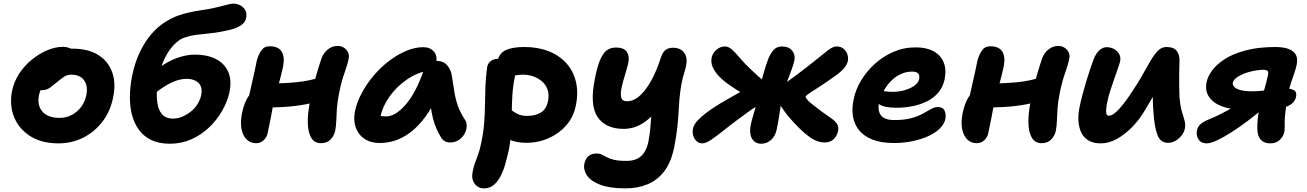

<svg xmlns="http://www.w3.org/2000/svg" viewBox="-20 -781 7228 1062"><path d="M303 12Q211 12 148 -27.5Q85 -67 58 -133.5Q31 -200 47 -280Q58 -331 87 -375Q116 -419 157 -452Q198 -485 242.5 -503.5Q287 -522 328 -522Q345 -522 361.5 -516.5Q378 -511 387.5 -499.5Q397 -488 393 -468Q385 -432 365 -405Q345 -378 298 -363Q274 -355 252.5 -339Q231 -323 216 -302Q201 -281 196 -256Q184 -199 214.5 -164Q245 -129 309 -129Q363 -129 404.5 -164Q446 -199 458 -257Q467 -307 444.5 -337.5Q422 -368 375 -368Q351 -368 333.5 -356Q316 -344 292 -324Q274 -309 262 -300Q250 -291 238.5 -286.5Q227 -282 211 -282Q193 -282 178 -300Q163 -318 171 -357Q177 -385 198.5 -413Q220 -441 250.5 -463Q281 -485 314.5 -498.5Q348 -512 379 -512Q468 -512 523.5 -477Q579 -442 600.5 -381.5Q622 -321 606 -244Q591 -166 547 -108.5Q503 -51 440 -19.5Q377 12 303 12Z M920 14Q860 14 818 -6Q776 -26 749.5 -61.5Q723 -97 710.5 -144Q698 -191 698.5 -245.5Q699 -300 710 -358Q727 -440 756 -498Q785 -556 820 -595.5Q855 -635 892.5 -658.5Q930 -682 963 -694Q994 -705 1025.5 -712Q1057 -719 1087 -723.5Q1117 -728 1145 -733Q1192 -743 1224.5 -752Q1257 -761 1271 -761Q1289 -761 1307 -752.5Q1325 -744 1336 -726Q1347 -708 1341 -679Q1336 -657 1313.5 -641.5Q1291 -626 1253 -616Q1193 -602 1148.5 -597.5Q1104 -593 1067 -588.5Q1030 -584 992 -570Q968 -560 941.5 -532.5Q915 -505 894 -464Q873 -423 861 -372Q845 -296 847.5 -240.5Q850 -185 871.5 -155Q893 -125 937 -125Q966 -125 992 -137Q1018 -149 1039.5 -167Q1061 -185 1074.5 -208.5Q1088 -232 1093 -255Q1099 -288 1089 -307.5Q1079 -327 1058 -336Q1037 -345 1012 -345Q971 -345 925 -322.5Q879 -300 834 -262L782 -319Q811 -367 856.5 -403Q902 -439 955.5 -459Q1009 -479 1060 -479Q1124 -479 1172 -455.5Q1220 -432 1241.5 -385.5Q1263 -339 1249 -270Q1238 -220 1209.5 -169.5Q1181 -119 1138 -77.5Q1095 -36 1039.5 -11Q984 14 920 14Z M1398 11Q1349 11 1326.5 -35Q1304 -81 1319 -157Q1332 -219 1358.5 -254.5Q1385 -290 1407 -304Q1419 -312 1435 -315.5Q1451 -319 1467 -319Q1540 -319 1617.5 -326Q1695 -333 1765 -358L1788 -238Q1734 -216 1673.5 -204.5Q1613 -193 1551.5 -189.5Q1490 -186 1432 -186L1350 -213Q1362 -272 1376 -332Q1390 -392 1400 -444Q1408 -476 1424.5 -500.5Q1441 -525 1471 -525Q1520 -525 1538 -495.5Q1556 -466 1546 -414Q1541 -390 1533.5 -360.5Q1526 -331 1517.5 -300Q1509 -269 1501.5 -241.5Q1494 -214 1490 -195Q1484 -160 1477 -125.5Q1470 -91 1461 -48Q1457 -23 1439 -6Q1421 11 1398 11ZM1756 11Q1719 11 1701.5 -19Q1684 -49 1682.5 -99Q1681 -149 1693 -210Q1712 -306 1729.5 -366Q1747 -426 1759 -460Q1770 -489 1794 -508Q1818 -527 1848 -527Q1876 -527 1895 -506.5Q1914 -486 1909 -459Q1902 -423 1885.5 -377.5Q1869 -332 1856 -268Q1846 -219 1843.5 -181Q1841 -143 1840 -113.5Q1839 -84 1834 -57Q1828 -30 1808.5 -9.5Q1789 11 1756 11Z M2081 10Q2030 10 1995.5 -13.5Q1961 -37 1947.5 -76.5Q1934 -116 1943 -163Q1953 -214 1980.5 -265.5Q2008 -317 2046.5 -362.5Q2085 -408 2131.5 -443.5Q2178 -479 2226.5 -499.5Q2275 -520 2322 -520Q2359 -520 2380 -496Q2401 -472 2392 -428Q2389 -412 2378 -403Q2367 -394 2353 -391Q2287 -380 2230.5 -341Q2174 -302 2135 -247.5Q2096 -193 2084 -134Q2081 -117 2080.5 -102.5Q2080 -88 2084 -66L2036 -168Q2057 -150 2074 -143.5Q2091 -137 2116 -137Q2167 -137 2224 -202.5Q2281 -268 2324 -393Q2333 -417 2354 -430.5Q2375 -444 2397 -444Q2433 -444 2454 -419Q2475 -394 2479 -363Q2487 -315 2493 -275Q2499 -235 2512 -197.5Q2525 -160 2551 -120Q2562 -105 2561.5 -84Q2561 -63 2550 -42Q2539 -21 2518.5 -7Q2498 7 2469 7Q2452 7 2439.5 -0.5Q2427 -8 2420 -20Q2405 -45 2394 -70Q2383 -95 2375.5 -123.5Q2368 -152 2363 -189Q2358 -226 2355 -274L2409 -278Q2376 -194 2335.5 -138.5Q2295 -83 2251.5 -50Q2208 -17 2165 -3.5Q2122 10 2081 10Z M2892 9Q2833 9 2791 -12Q2749 -33 2729 -67.5Q2709 -102 2717 -142Q2720 -160 2735.5 -174Q2751 -188 2768 -188Q2784 -188 2796 -180.5Q2808 -173 2821 -163.5Q2834 -154 2851.5 -147Q2869 -140 2897 -140Q2941 -140 2971.5 -158.5Q3002 -177 3011 -221Q3018 -254 3010 -281Q3002 -308 2981.5 -327.5Q2961 -347 2932.5 -357.5Q2904 -368 2871 -368Q2855 -368 2838.5 -365Q2822 -362 2797 -362Q2776 -362 2760 -372.5Q2744 -383 2735 -400.5Q2726 -418 2730 -439Q2740 -486 2777 -503.5Q2814 -521 2881 -521Q2955 -521 3014 -498Q3073 -475 3112 -432Q3151 -389 3165.5 -329Q3180 -269 3165 -197Q3156 -151 3132 -114Q3108 -77 3071 -49.5Q3034 -22 2988.5 -6.5Q2943 9 2892 9ZM2657 261Q2637 261 2621 250.5Q2605 240 2596.5 219Q2588 198 2595 166Q2599 145 2604.5 128.5Q2610 112 2616.5 95.5Q2623 79 2629.5 58.5Q2636 38 2642 8Q2654 -48 2658 -99.5Q2662 -151 2662.5 -201Q2663 -251 2665 -302Q2667 -353 2674 -406Q2676 -422 2684.5 -433Q2693 -444 2706 -450Q2719 -456 2734 -456Q2762 -456 2785.5 -443Q2809 -430 2821 -409.5Q2833 -389 2829 -363Q2817 -306 2814 -254Q2811 -202 2810.5 -153.5Q2810 -105 2807.5 -56Q2805 -7 2795 46Q2786 86 2775.5 124Q2765 162 2749 193Q2733 224 2710.5 242.5Q2688 261 2657 261Z M3440 261Q3353 261 3300.5 241Q3248 221 3227 190Q3206 159 3212 126Q3224 68 3280 68Q3297 68 3308.5 74Q3320 80 3336 88.5Q3352 97 3377 103Q3402 109 3446 109Q3481 109 3505.5 96.5Q3530 84 3544.5 60.5Q3559 37 3566 5Q3573 -32 3576 -61.5Q3579 -91 3581 -119.5Q3583 -148 3586.5 -180Q3590 -212 3598 -252L3649 -218Q3619 -172 3589 -142.5Q3559 -113 3531 -96.5Q3503 -80 3477.5 -74Q3452 -68 3431 -68Q3330 -68 3285.5 -133.5Q3241 -199 3270 -343Q3284 -417 3301.5 -454.5Q3319 -492 3339.5 -505Q3360 -518 3386 -518Q3433 -518 3448 -493Q3463 -468 3455 -432Q3447 -398 3435.5 -361.5Q3424 -325 3417.5 -293Q3411 -261 3416.5 -241Q3422 -221 3448 -221Q3486 -221 3521 -253.5Q3556 -286 3585 -340.5Q3614 -395 3634 -458Q3644 -490 3659.5 -503.5Q3675 -517 3704 -517Q3730 -517 3749.5 -504Q3769 -491 3775.5 -465.5Q3782 -440 3771 -400Q3755 -350 3748 -309Q3741 -268 3738 -231Q3735 -194 3733 -156Q3731 -118 3726 -73Q3721 -28 3710 29Q3693 116 3654 166.5Q3615 217 3560 239Q3505 261 3440 261Z M4541 7Q4505 7 4470.5 -15Q4436 -37 4395 -78Q4340 -134 4314 -172.5Q4288 -211 4279 -227Q4275 -235 4273.5 -243.5Q4272 -252 4274 -262Q4277 -278 4290 -292.5Q4303 -307 4318 -317Q4349 -339 4383.5 -364.5Q4418 -390 4451.5 -416.5Q4485 -443 4511 -464Q4538 -486 4562.5 -505Q4587 -524 4608 -524Q4630 -524 4645 -512Q4660 -500 4666.5 -482Q4673 -464 4670 -445Q4665 -421 4645.5 -400Q4626 -379 4597.5 -359.5Q4569 -340 4538 -318Q4516 -303 4497.5 -291.5Q4479 -280 4465.5 -271Q4452 -262 4444.5 -256Q4437 -250 4436 -248Q4435 -243 4443 -232.5Q4451 -222 4470.5 -206Q4490 -190 4525 -164Q4555 -143 4577 -127.5Q4599 -112 4609.5 -96Q4620 -80 4616 -58Q4610 -29 4591 -11Q4572 7 4541 7ZM3865 12Q3847 12 3833.5 0Q3820 -12 3814.5 -30.5Q3809 -49 3813 -69Q3817 -93 3844.5 -120.5Q3872 -148 3916 -178Q3960 -208 4016 -239Q4055 -261 4076 -273Q4097 -285 4107 -290.5Q4117 -296 4124 -299L4144 -238Q4137 -241 4120 -248.5Q4103 -256 4077.5 -270.5Q4052 -285 4016 -310Q3985 -331 3960.5 -355.5Q3936 -380 3923.5 -406.5Q3911 -433 3916 -460Q3919 -476 3929 -490.5Q3939 -505 3955 -514.5Q3971 -524 3991 -524Q4011 -524 4032 -504Q4053 -484 4077 -455.5Q4101 -427 4129 -401Q4152 -379 4174 -359Q4196 -339 4217 -327L4190 -206Q4157 -190 4129.5 -170Q4102 -150 4064 -122Q4022 -91 3983.5 -60Q3945 -29 3914.5 -8.5Q3884 12 3865 12ZM4190 14Q4168 14 4152.5 1.5Q4137 -11 4131.5 -35Q4126 -59 4133 -92Q4136 -108 4143.5 -133.5Q4151 -159 4160.5 -192.5Q4170 -226 4178 -267Q4183 -294 4190.5 -325.5Q4198 -357 4208 -390.5Q4218 -424 4229 -454Q4239 -480 4256.5 -502Q4274 -524 4306 -524Q4342 -524 4361 -501.5Q4380 -479 4374 -447Q4369 -422 4355 -386.5Q4341 -351 4327 -312Q4313 -273 4307 -239Q4304 -228 4300 -205Q4296 -182 4292 -155Q4288 -128 4283.5 -103.5Q4279 -79 4276 -64Q4268 -28 4245 -7Q4222 14 4190 14Z M4925 10Q4853 10 4805.5 -9Q4758 -28 4731.5 -61Q4705 -94 4698 -137Q4691 -180 4701 -228Q4711 -282 4741.5 -333.5Q4772 -385 4818 -427Q4864 -469 4921.5 -494Q4979 -519 5045 -519Q5104 -519 5143 -498Q5182 -477 5199 -437.5Q5216 -398 5205 -342Q5196 -300 5170.5 -269.5Q5145 -239 5107.5 -220.5Q5070 -202 5026.5 -193.5Q4983 -185 4938 -185Q4869 -185 4841.5 -205.5Q4814 -226 4818 -250Q4821 -264 4829.5 -271.5Q4838 -279 4853 -279Q4863 -279 4878 -276Q4893 -273 4919 -273Q4951 -273 4983 -282Q5015 -291 5037.5 -307Q5060 -323 5064 -343Q5068 -364 5059 -374.5Q5050 -385 5024 -385Q4993 -385 4963 -371.5Q4933 -358 4908.5 -333Q4884 -308 4866.5 -275.5Q4849 -243 4841 -206Q4837 -183 4843 -162Q4849 -141 4869 -129Q4889 -117 4927 -117Q4983 -117 5021 -127.5Q5059 -138 5084.5 -152.5Q5110 -167 5130 -178Q5150 -189 5167 -189Q5196 -189 5205 -168Q5214 -147 5209 -122Q5203 -96 5180 -72Q5157 -48 5119 -30Q5081 -12 5031.5 -1Q4982 10 4925 10Z M5384 11Q5335 11 5312.5 -35Q5290 -81 5305 -157Q5318 -219 5344.5 -254.5Q5371 -290 5393 -304Q5405 -312 5421 -315.5Q5437 -319 5453 -319Q5526 -319 5603.5 -326Q5681 -333 5751 -358L5774 -238Q5720 -216 5659.5 -204.5Q5599 -193 5537.5 -189.5Q5476 -186 5418 -186L5336 -213Q5348 -272 5362 -332Q5376 -392 5386 -444Q5394 -476 5410.5 -500.5Q5427 -525 5457 -525Q5506 -525 5524 -495.5Q5542 -466 5532 -414Q5527 -390 5519.5 -360.5Q5512 -331 5503.5 -300Q5495 -269 5487.5 -241.5Q5480 -214 5476 -195Q5470 -160 5463 -125.5Q5456 -91 5447 -48Q5443 -23 5425 -6Q5407 11 5384 11ZM5742 11Q5705 11 5687.5 -19Q5670 -49 5668.5 -99Q5667 -149 5679 -210Q5698 -306 5715.5 -366Q5733 -426 5745 -460Q5756 -489 5780 -508Q5804 -527 5834 -527Q5862 -527 5881 -506.5Q5900 -486 5895 -459Q5888 -423 5871.5 -377.5Q5855 -332 5842 -268Q5832 -219 5829.5 -181Q5827 -143 5826 -113.5Q5825 -84 5820 -57Q5814 -30 5794.5 -9.5Q5775 11 5742 11Z M6069 12Q6027 12 6000 -4.5Q5973 -21 5960 -49.5Q5947 -78 5945 -113.5Q5943 -149 5951 -187Q5957 -218 5967 -255.5Q5977 -293 5988 -330Q5999 -367 6010 -399Q6021 -431 6028 -450Q6041 -485 6060.5 -502.5Q6080 -520 6100 -520Q6124 -520 6142.5 -509.5Q6161 -499 6170.5 -482Q6180 -465 6176 -444Q6173 -429 6163.5 -402.5Q6154 -376 6143 -344.5Q6132 -313 6121.5 -280.5Q6111 -248 6105 -218Q6101 -200 6099 -182.5Q6097 -165 6099.5 -153Q6102 -141 6113 -141Q6137 -141 6172 -180Q6207 -219 6245 -279Q6276 -324 6299.5 -367Q6323 -410 6343.5 -444.5Q6364 -479 6384.5 -500Q6405 -521 6432 -521Q6473 -521 6489.5 -498.5Q6506 -476 6504 -442Q6503 -415 6502.5 -376.5Q6502 -338 6502.5 -300.5Q6503 -263 6504 -242Q6508 -196 6516.5 -167Q6525 -138 6531.5 -116Q6538 -94 6534 -71Q6530 -50 6516 -32Q6502 -14 6482.5 -2.5Q6463 9 6441 9Q6398 9 6381.5 -36Q6365 -81 6360 -160Q6357 -197 6356.5 -235Q6356 -273 6357 -310Q6358 -347 6360 -379L6414 -352Q6402 -328 6379 -285.5Q6356 -243 6312 -170Q6283 -120 6242.5 -78.5Q6202 -37 6157.5 -12.5Q6113 12 6069 12Z M7007 12Q6972 12 6954.5 -7.5Q6937 -27 6935 -59Q6934 -76 6935 -97Q6936 -118 6939 -141.5Q6942 -165 6946 -187Q6949 -204 6956 -227.5Q6963 -251 6970.5 -276.5Q6978 -302 6984 -325Q6990 -348 6993 -363Q6998 -382 6991.5 -388.5Q6985 -395 6968 -395Q6952 -395 6929 -391.5Q6906 -388 6886 -382Q6856 -374 6829.5 -358Q6803 -342 6799 -324Q6797 -311 6807.5 -300Q6818 -289 6842 -282.5Q6866 -276 6905 -276Q6928 -276 6956 -278.5Q6984 -281 7010.5 -284.5Q7037 -288 7057.5 -290Q7078 -292 7087 -292Q7115 -292 7134.5 -283.5Q7154 -275 7149 -246Q7143 -219 7120 -203.5Q7097 -188 7062.5 -181Q7028 -174 6987 -174H6856Q6790 -174 6741 -192Q6692 -210 6668 -244.5Q6644 -279 6654 -327Q6659 -354 6681.5 -387Q6704 -420 6749.5 -451Q6795 -482 6866 -501Q6912 -513 6953.5 -517Q6995 -521 7033 -521Q7082 -521 7110.5 -509Q7139 -497 7149 -475.5Q7159 -454 7152 -422Q7149 -405 7140 -379Q7131 -353 7121 -323.5Q7111 -294 7105 -262Q7100 -238 7095.5 -207Q7091 -176 7088.5 -149Q7086 -122 7086 -108Q7086 -93 7086 -78Q7086 -63 7084 -51Q7079 -27 7059 -7.5Q7039 12 7007 12ZM6654 12Q6624 12 6609.5 -9.5Q6595 -31 6601 -61Q6605 -79 6618.5 -92.5Q6632 -106 6663 -119Q6715 -140 6768 -169Q6821 -198 6866 -236L6955 -171Q6921 -142 6878.5 -110Q6836 -78 6793 -50.5Q6750 -23 6713.5 -5.5Q6677 12 6654 12Z"/></svg>

Font: Shantell Sans
Style: Bold Italic
Weight: 700
Italic angle: -11°
Designer: Stephen Nixon, Anya Danilova, Shantell Martin
Foundry: Arrow Type
Version: Version 1.011;[c5ecc13dd]